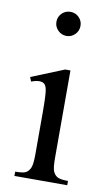

<svg xmlns="http://www.w3.org/2000/svg" viewBox="-81 -736 441 778"><g transform="rotate(10 139.0 -347.0)"><path d="M145 -694.3Q165.5 -694.3 179.9 -679.9Q194.3 -665.5 194.3 -645Q194.3 -624.5 179.9 -609.9Q165.5 -595.2 145 -595.2Q124.5 -595.2 109.9 -609.9Q95.2 -624.5 95.2 -645Q95.2 -665.5 109.6 -679.9Q124 -694.3 145 -694.3ZM185.5 -460.4V-101.1Q185.5 -59.1 191.7 -45.2Q197.8 -31.2 209.7 -24.4Q221.7 -17.6 253.4 -17.6V0H36.1V-17.6Q68.8 -17.6 80.1 -23.9Q91.3 -30.3 97.9 -44.9Q104.5 -59.6 104.5 -101.1V-273.4Q104.5 -346.2 100.1 -367.7Q96.7 -383.3 89.4 -389.4Q82 -395.5 69.3 -395.5Q55.7 -395.5 36.1 -388.2L29.3 -405.8L164.1 -460.4Z"/></g></svg>

Font: Jameel Khushkhat-L
Style: Regular
Weight: 400
Version: Version 3.5